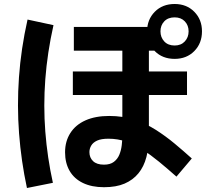

<svg xmlns="http://www.w3.org/2000/svg" viewBox="-20 -872 1040 962"><path d="M115 70Q86 -65 75.5 -203.5Q65 -342 75 -484.5Q85 -627 118 -774L248 -746Q217 -608 207 -475Q197 -342 207 -212.5Q217 -83 245 44ZM941 -78 864 13Q819 -27 777 -61.5Q735 -96 694.5 -122Q654 -148 612 -162.5Q570 -177 523 -177Q487 -177 466.5 -167.5Q446 -158 437 -142.5Q428 -127 428 -110Q428 -82 446.5 -64.5Q465 -47 501 -47Q532 -47 550.5 -61Q569 -75 578 -97Q587 -119 590 -144.5Q593 -170 593 -192V-689H726V-192Q726 -133 713.5 -85Q701 -37 673.5 -3.5Q646 30 604 48Q562 66 501 66Q440 66 396 45Q352 24 329 -15.5Q306 -55 306 -109Q306 -164 332.5 -205.5Q359 -247 408.5 -269Q458 -291 527 -291Q596 -291 653.5 -272Q711 -253 760.5 -221.5Q810 -190 855 -152.5Q900 -115 941 -78ZM772 -737V-618H350V-737ZM917 -514V-396H345V-514ZM855 -577Q794 -577 755.5 -616Q717 -655 717 -715Q717 -774 755.5 -813Q794 -852 855 -852Q915 -852 953.5 -813Q992 -774 992 -715Q992 -655 953.5 -616Q915 -577 855 -577ZM855 -644Q887 -644 906 -664.5Q925 -685 925 -715Q925 -745 906 -765Q887 -785 855 -785Q822 -785 803 -765Q784 -745 784 -715Q784 -685 803 -664.5Q822 -644 855 -644Z"/></svg>

Font: Murecho Thin SemiBold
Style: Regular
Weight: 600
Version: Version 1.010